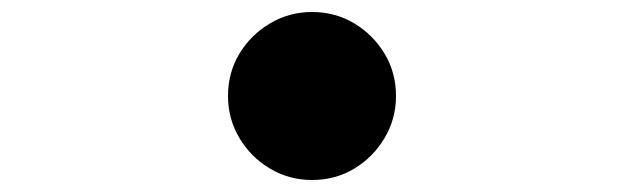

<svg xmlns="http://www.w3.org/2000/svg" viewBox="-20 -540 1040 320"><path d="M500 -520Q539 -520 570.5 -501Q602 -482 621 -450.5Q640 -419 640 -380Q640 -342 621 -310Q602 -278 570.5 -259Q539 -240 500 -240Q462 -240 430 -259Q398 -278 379 -310Q360 -342 360 -380Q360 -419 379 -450.5Q398 -482 430 -501Q462 -520 500 -520Z"/></svg>

Font: Noto Sans JP Thin Black
Style: Regular
Weight: 900
Version: Version 2.004-H2;hotconv 1.0.118;makeotfexe 2.5.65603